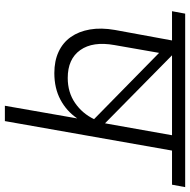

<svg xmlns="http://www.w3.org/2000/svg" viewBox="-16 -764 780 788"><g transform="rotate(90 374.0 -370.0)"><path d="M300 -258Q359 -258 402.5 -288Q446 -318 469 -366L197 -633L165 -450Q149 -361 185.5 -309.5Q222 -258 300 -258ZM535 -686H207L486 -411Q487 -415 487.5 -419Q488 -423 489 -427ZM36 -740H748L738 -686H598L477 0H414L466 -297Q436 -253 389 -228Q342 -203 280 -203Q230 -203 192.5 -220.5Q155 -238 132 -270.5Q109 -303 101 -349Q93 -395 103 -452L146 -686H26Z"/></g></svg>

Font: SVN-Poppins Light
Style: Italic
Weight: 300
Italic angle: -10°
Designer: Ninad Kale (Devanagari), Jonny Pinhorn (Latin)
Foundry: Indian Type Foundry
Version: Version 3.002 2017; ttfautohint (v1.8.3)